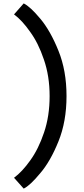

<svg xmlns="http://www.w3.org/2000/svg" viewBox="-20 -906 501 1143"><path d="M63.5 152.3Q112.3 116.2 160.2 48.8Q209 -18.6 242.2 -117.2Q275.4 -214.8 275.4 -334Q275.4 -453.1 241.2 -551.8Q208 -650.4 159.2 -716.8Q111.3 -785.2 63.5 -820.3Q82 -841.8 121.1 -885.7Q160.2 -866.2 219.7 -794.9Q280.3 -722.7 328.1 -603.5Q376 -485.4 376 -334Q376 -182.6 328.1 -64.5Q280.3 54.7 218.8 126Q159.2 198.2 121.1 216.8Q101.6 195.3 63.5 152.3Z"/></svg>

Font: Alata=Ham
Style: Regular
Weight: 400
Designer: Spyros Zevelakis, Eben Sorkin
Version: Version 1.004